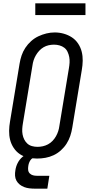

<svg xmlns="http://www.w3.org/2000/svg" viewBox="-20 -940 540 1148"><path d="M202 8Q174 8 147 2Q120 -4 98.5 -18.5Q77 -33 62 -55.5Q47 -78 40.5 -104Q34 -130 34.5 -158Q35 -186 40 -214L97 -559Q101 -584 109 -608Q117 -632 131.5 -654Q146 -676 166 -694Q186 -712 209.5 -723Q233 -734 257.5 -740Q282 -746 307 -746Q335 -746 361.5 -738.5Q388 -731 410 -716.5Q432 -702 447 -679.5Q462 -657 468.5 -631Q475 -605 474.5 -577Q474 -549 469 -521L412 -176Q408 -151 400 -127Q392 -103 378 -81Q364 -59 344 -41Q324 -23 300.5 -12Q277 -1 252 3.5Q227 8 202 8ZM204 -62Q220 -62 236 -65.5Q252 -69 267 -77Q282 -85 294 -97.5Q306 -110 314.5 -125Q323 -140 328 -155.5Q333 -171 335 -187L392 -532Q395 -549 396 -566Q397 -583 394 -599Q391 -615 384 -630Q377 -645 364.5 -654.5Q352 -664 336 -668.5Q320 -673 303 -673Q287 -673 271 -669.5Q255 -666 240.5 -657.5Q226 -649 214.5 -636.5Q203 -624 194.5 -609.5Q186 -595 181 -579.5Q176 -564 174 -548L117 -203Q114 -186 113 -169Q112 -152 115 -136Q118 -120 125 -106Q132 -92 143.5 -81.5Q155 -71 171 -66.5Q187 -62 204 -62ZM188 188Q171 188 155 186Q139 184 124.5 178.5Q110 173 98 163.5Q86 154 78.5 140.5Q71 127 70 110.5Q69 94 72 78Q75 56 85.5 35Q96 14 114 -1.5Q132 -17 154.5 -23.5Q177 -30 199 -30L194 0Q185 0 176 5Q167 10 161.5 18.5Q156 27 153 36Q150 45 149 54Q147 66 148.5 77.5Q150 89 158 97Q166 105 177 108Q188 111 200 111H275L263 188ZM191 -850V-920H491V-850Z"/></svg>

Font: Iosevka Gothic
Style: Italic
Weight: 400
Italic angle: -9°
Monospace: yes
Designer: Belleve Invis
Foundry: Belleve Invis
Version: Version 15.5.1; ttfautohint (v1.8.4)